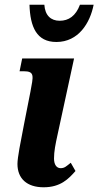

<svg xmlns="http://www.w3.org/2000/svg" viewBox="-20 -784 417 814"><path d="M219 -606C313 -606 362 -687 377 -764H319C301 -716 271 -696 233 -696C196 -696 171 -718 168 -764H105C108 -670 135 -606 219 -606ZM165 10C237 10 271 -26 300 -59L280 -94C261 -79 254 -71 237 -71C220 -71 209 -86 209 -112C209 -142 215 -172 224 -213L294 -536H74L63 -482H80C129 -482 121 -461 109 -395L82 -258C67 -181 54 -116 54 -89C54 -27 94 10 165 10Z"/></svg>

Font: Noto Serif Condensed Extra
Style: Italic
Weight: 800
Width: 3
Italic angle: -12°
Designer: Monotype Design Team
Foundry: Monotype Imaging Inc.
Version: Version 1.901